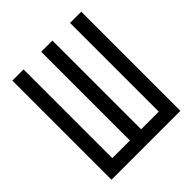

<svg xmlns="http://www.w3.org/2000/svg" viewBox="-197 -859 993 993"><g transform="rotate(-45 300.0 -362.5)"><path d="M50 -725H132V-76H261V-725H343V-76H472V-725H554V0H50Z"/></g></svg>

Font: JuliaMono
Style: Regular
Weight: 400
Monospace: yes
Designer: cormullion
Foundry: corm
Version: Version 0.055; ttfautohint (v1.8.4)